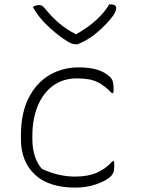

<svg xmlns="http://www.w3.org/2000/svg" viewBox="-20 -842 640 872"><path d="M332 -641H323Q316 -641 305 -644.5Q294 -648 268 -666Q238 -686 197.5 -723.5Q157 -761 129 -810Q141 -819 158 -819Q167 -819 173.5 -814Q180 -809 193 -793Q218 -763 248 -737Q278 -711 325 -686Q380 -717 417.5 -751.5Q455 -786 476 -822H482Q497 -822 502.5 -817Q508 -812 508 -804Q508 -798 502 -785Q496 -772 479 -752Q450 -718 413 -688Q376 -658 332 -641ZM338 -536Q436 -536 480 -492Q490 -482 493 -469Q496 -456 496 -439Q496 -431 495.5 -426.5Q495 -422 494 -419H488Q456 -453 422.5 -469.5Q389 -486 330 -486Q266 -486 220.5 -452.5Q175 -419 151 -360Q127 -301 127 -226V-210Q127 -169 137.5 -135Q148 -101 170 -75Q246 -40 321 -40Q379 -40 419.5 -57.5Q460 -75 491 -110H497Q498 -107 498.5 -102.5Q499 -98 499 -90Q499 -77 496.5 -64.5Q494 -52 483 -41Q464 -22 419.5 -6Q375 10 322 10Q201 10 138 -49.5Q75 -109 75 -211V-226Q75 -328 110 -397Q145 -466 204.5 -501Q264 -536 338 -536Z"/></svg>

Font: Recursive Mn Csl St Lt
Style: Regular
Weight: 300
Monospace: yes
Version: Version 1.079;hotconv 1.0.112;makeotfexe 2.5.65598; ttfautoh